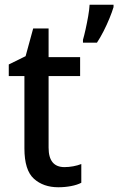

<svg xmlns="http://www.w3.org/2000/svg" viewBox="-20 -831 499 810"><path d="M252 -126Q270 -126 289 -129.5Q308 -133 323 -139V-60Q306 -51 280 -46Q254 -41 226 -41Q163 -41 123 -77Q83 -113 83 -205V-510H17V-559L88 -594L120 -711H185V-590H318V-510H185V-208Q185 -126 252 -126ZM459 -801Q453 -781 442 -754Q431 -727 417 -699.5Q403 -672 389 -651H330V-663Q335 -680 341 -707Q347 -734 352 -762.5Q357 -791 358 -811H459Z"/></svg>

Font: Noto Sans Tamil UI SemiCondensed Medium
Style: Regular
Weight: 500
Width: 4
Designer: Jelle Bosma - Monotype Design Team
Foundry: Monotype Imaging Inc.
Version: Version 2.004; ttfautohint (v1.8.4.7-5d5b)